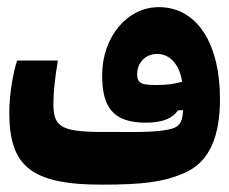

<svg xmlns="http://www.w3.org/2000/svg" viewBox="-20 -500 626 525"><path d="M258.3 4.9C370.1 4.9 427.7 -2 485.8 -27.8C554.7 -58.6 581.5 -129.4 581.5 -230C581.5 -377.4 521 -480.5 414.1 -480.5C328.1 -480.5 259.3 -399.4 259.3 -293.9C259.3 -209.5 287.1 -164.6 378.4 -164.6C428.2 -164.6 452.1 -177.7 466.8 -198.2L480.5 -198.7C479.5 -172.4 474.1 -155.3 451.2 -148.4C416.5 -138.2 356.9 -138.7 294.9 -139.2H258.3C141.1 -139.2 126 -156.7 126 -218.3C126 -248.5 130.4 -287.1 138.2 -334.5H26.9C16.6 -305.2 5.4 -242.7 5.4 -192.4C5.4 -46.4 64 4.9 258.3 4.9ZM478 -276.4C456.5 -270.5 437 -267.6 409.2 -267.6C369.6 -267.6 355 -270 355 -297.9C355 -324.7 374.5 -352.5 409.7 -352.5C439.9 -352.5 469.2 -330.6 478 -276.4Z"/></svg>

Font: CaskaydiaCove Nerd Font
Style: Bold
Weight: 700
Designer: Aaron Bell
Foundry: Saja Typeworks
Version: Version 2111.1;Nerd Fonts 2.3.0